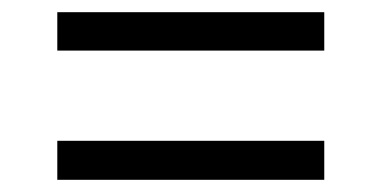

<svg xmlns="http://www.w3.org/2000/svg" viewBox="-20 -450 625 315"><path d="M512 -430V-367H74V-430ZM512 -219V-155H74V-219Z"/></svg>

Font: Exo 2
Style: Regular
Weight: 400
Designer: Natanael Gama
Foundry: Natanael Gama
Version: Version 2.010